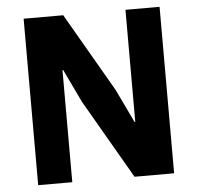

<svg xmlns="http://www.w3.org/2000/svg" viewBox="-51 -750 825 802"><g transform="rotate(-5 362.0 -349.0)"><path d="M481 0 290 -330 223 -470H220V0H77V-698H243L434 -368L501 -228H504V-698H647V0Z"/></g></svg>

Font: Aneliza
Style: Bold
Weight: 700
Designer: Mike Abbink, Paul van der Laan, Pieter van Rosmalen
Foundry: Bold Monday
Version: Version 3.0